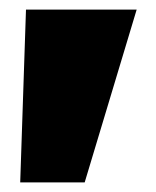

<svg xmlns="http://www.w3.org/2000/svg" viewBox="-20 -720 324 399"><path d="M22 -341 34 -700H264L156 -341Z"/></svg>

Font: Afrihost Sans Black
Style: Regular
Weight: 900
Foundry: https://www.afrihost.com
Version: Version 1.000